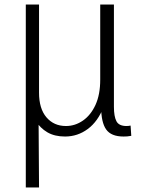

<svg xmlns="http://www.w3.org/2000/svg" viewBox="-20 -589 626 841"><path d="M93 232V-569H151V-183Q151 -113 183.5 -75Q216 -37 269 -37Q309 -37 343.5 -61Q378 -85 398.5 -130Q419 -175 419 -240V-569H479V-121Q479 -79 490 -58Q501 -37 534 -37Q539 -37 543 -37.5Q547 -38 552 -39L555 6Q545 8 537 8.5Q529 9 521 9Q467 9 445 -22Q423 -53 423 -121H434Q409 -57 364.5 -24Q320 9 265 9Q219 9 187.5 -9.5Q156 -28 135 -61H149L151 232Z"/></svg>

Font: Yaldevi Light
Style: Regular
Weight: 300
Designer: Sol Matas, Rajitha Manaperi, Kosala Senevirathne
Foundry: Mooniak
Version: Version 1.100